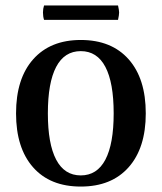

<svg xmlns="http://www.w3.org/2000/svg" viewBox="-20 -673 595 706"><path d="M39 -256Q39 -384 102 -455Q165 -526 277 -526Q390 -526 453 -455Q516 -384 516 -256Q516 -129 453 -58Q390 13 277 13Q164 13 101.5 -58Q39 -129 39 -256ZM398 -256Q398 -369 367.5 -427Q337 -485 277 -485Q217 -485 186.5 -427Q156 -369 156 -256Q156 -144 186.5 -86Q217 -28 277 -28Q337 -28 367.5 -86Q398 -144 398 -256ZM414 -653Q418 -635 418 -627Q418 -618 414 -600H142Q138 -612 138 -627Q138 -641 142 -653Z"/></svg>

Font: Arima Madurai
Style: Bold
Weight: 700
Designer: Joana Correia and Natanael Gama
Foundry: NDISCOVER
Version: Version 1.019